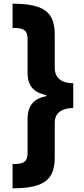

<svg xmlns="http://www.w3.org/2000/svg" viewBox="-20 -852 454 1038"><path d="M376 -268V-402C322 -402 276 -423 276 -486V-662C276 -781 226 -832 48 -832V-701C95 -701 129 -697 129 -643V-459C129 -383 168 -350 230 -338V-332C170 -321 129 -288 129 -208V-23C129 31 95 35 48 35V166C226 166 276 115 276 -4V-189C276 -245 320 -268 376 -268Z"/></svg>

Font: Noto Sans Devanagari UI Condensed Black
Style: Regular
Weight: 900
Width: 3
Designer: Jelle Bosma - Monotype Design Team
Foundry: Monotype Imaging Inc.
Version: Version 2.004